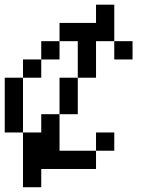

<svg xmlns="http://www.w3.org/2000/svg" viewBox="-20 -712 655 809"><path d="M384.6 -76.9V-153.8H461.5V-76.9ZM76.9 76.9V-153.8H153.8V-230.8H230.8V-76.9H384.6V0H153.8V76.9ZM0 -153.8V-384.6H76.9V-153.8ZM230.8 -230.8V-384.6H307.7V-230.8ZM76.9 -384.6V-461.5H153.8V-384.6ZM153.8 -461.5V-538.5H230.8V-461.5ZM461.5 -461.5V-538.5H538.5V-461.5ZM307.7 -384.6V-538.5H230.8V-615.4H384.6V-692.3H461.5V-538.5H384.6V-384.6Z"/></svg>

Font: Mintsoda - Lime Green 13x16
Style: Regular
Weight: 400
Designer: Mintsoda-15
Version: Version 1.0